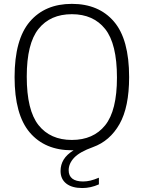

<svg xmlns="http://www.w3.org/2000/svg" viewBox="-20 -769 744 994"><path d="M335.5 112.5Q335.5 141 354.5 155.8Q373.5 170.5 410 170.5Q428.5 170.5 447.8 166Q467 161.5 492 151V185.5Q449.5 204.5 406.5 204.5Q352.5 204.5 323 181.2Q293.5 158 293.5 116Q293.5 84 309.5 57.5Q325.5 31 361 9H352.5Q212.5 9 134 -83.2Q55.5 -175.5 55.5 -370Q55.5 -564.5 134.2 -656.8Q213 -749 352 -749Q491.5 -749 570 -657.2Q648.5 -565.5 648.5 -370Q648.5 -214.5 598.8 -126.8Q549 -39 461.5 -7.5Q393 17 364.2 47.2Q335.5 77.5 335.5 112.5ZM585.5 -367.5Q585.5 -542 524.5 -618.8Q463.5 -695.5 352 -695.5Q240.5 -695.5 179.5 -619.5Q118.5 -543.5 118.5 -372.5Q118.5 -198 179.5 -121.2Q240.5 -44.5 352 -44.5Q463.5 -44.5 524.5 -120.5Q585.5 -196.5 585.5 -367.5Z"/></svg>

Font: Encode Sans Light
Style: Regular
Weight: 300
Designer: Multiple Designers
Foundry: Impallari Type
Version: Version 2.000